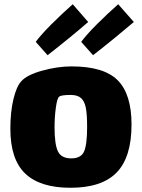

<svg xmlns="http://www.w3.org/2000/svg" viewBox="-20 -838 671 908"><path d="M324 -818 397 -734Q363 -704 305.5 -657Q248 -610 205 -577L149 -640Q173 -673 223 -723Q273 -773 324 -818ZM539 -818 613 -734Q578 -704 520.5 -657Q463 -610 420 -577L364 -640Q388 -673 438 -723Q488 -773 539 -818ZM29 -229Q29 -309 43.5 -369Q58 -429 80 -453Q107 -484 180 -504Q253 -524 318 -524Q471 -524 536.5 -458.5Q602 -393 602 -249Q602 -95 532 -22.5Q462 50 313 50Q170 50 99.5 -17Q29 -84 29 -229ZM392 -238Q392 -296 386 -327.5Q380 -359 363.5 -374Q347 -389 314 -389Q267 -389 259 -380Q250 -372 244 -328Q238 -284 238 -236Q238 -155 254 -122Q270 -89 317 -89Q363 -89 377.5 -121.5Q392 -154 392 -238Z"/></svg>

Font: Lalezar
Style: Bold
Weight: 700
Designer: Borna Izadpanah
Foundry: Borna Izadpanah
Version: Version 1.003;January 24, 2021;FontCreator 13.0.0.2683 64-bi